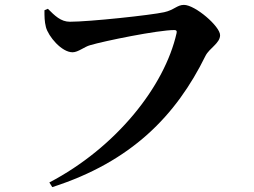

<svg xmlns="http://www.w3.org/2000/svg" viewBox="-20 -734 1040 786"><path d="M266 -645C229 -645 204 -670 176 -698L162 -692C162 -666 162 -647 168 -623C178 -585 232 -520 277 -520C300 -520 326 -543 349 -549C406 -566 626 -611 694 -611C701 -611 705 -608 703 -599C654 -380 455 -130 182 13L194 32C518 -72 701 -261 821 -505C837 -537 881 -557 881 -590C881 -626 779 -714 733 -714C705 -714 693 -693 652 -684C598 -672 346 -645 266 -645Z"/></svg>

Font: Noto Serif CJK KR
Style: Bold
Weight: 700
Designer: Ryoko NISHIZUKA 西塚涼子 (kana & ideographs); Frank Grießhammer (Latin, Greek & Cyrillic); Wenlong ZHANG 张文龙 (bopomofo); San
Foundry: Adobe
Version: Version 2.001;hotconv 1.1.0;makeotfexe 2.6.0